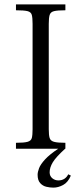

<svg xmlns="http://www.w3.org/2000/svg" viewBox="-20 -680 371 878"><path d="M53 0V-27Q90 -27 106 -31.5Q122 -36 125.5 -49Q129 -62 129 -89V-571Q129 -598 125.5 -611.5Q122 -625 106 -629Q90 -633 53 -633V-660H279V-633Q243 -633 227 -629Q211 -625 207 -611.5Q203 -598 203 -571V-89Q203 -62 207 -49Q211 -36 227 -31.5Q243 -27 279 -27V0ZM224 178Q208 178 191.5 174Q175 170 163.5 157Q152 144 152 119Q152 107 158.5 89.5Q165 72 186 49Q207 26 248 -1H279Q236 38 221.5 62Q207 86 207 108Q207 125 219 135Q231 145 247 145Q263 145 274.5 137.5Q286 130 292 117L304 123Q291 154 268.5 166Q246 178 224 178Z"/></svg>

Font: Frank Ruhl Libre Light
Style: Regular
Weight: 300
Designer: Yanek Iontef
Foundry: Fontef
Version: Version 6.003;gftools[0.9.30]